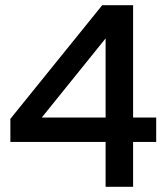

<svg xmlns="http://www.w3.org/2000/svg" viewBox="-20 -720 640 740"><path d="M387 0V-173H20V-262L374 -700H493V-267H582V-173H493V0ZM141 -267H387V-572Z"/></svg>

Font: Red Hat Mono Medium
Style: Regular
Weight: 500
Monospace: yes
Designer: Pentagram, MCKL
Foundry: Pentagram, MCKL
Version: Version 1.023; ttfautohint (v1.8.3)